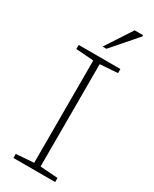

<svg xmlns="http://www.w3.org/2000/svg" viewBox="-235 -983 834 1040"><g transform="rotate(30 182.5 -463.5)"><path d="M313 -25.5V0H52V-25.5L162.5 -33.5V-673.5L52 -681.5V-707H313V-681.5L202.5 -673.5V-33.5ZM168.5 -764 275 -927H327.5V-919L192.5 -764Z"/></g></svg>

Font: Newsreader 6pt ExtraLight
Style: Regular
Weight: 275
Designer: Hugues Gentile
Foundry: Production Type
Version: Version 1.003; ttfautohint (v1.8.3)